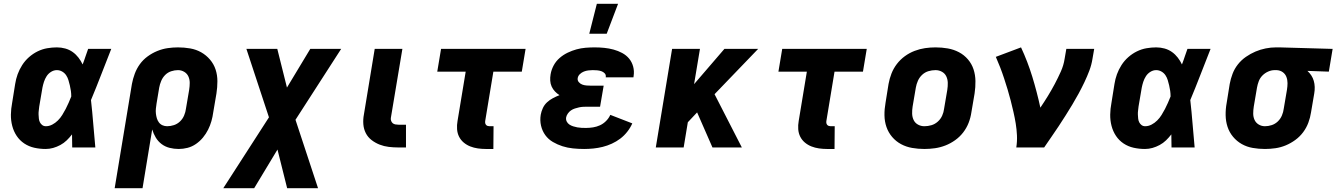

<svg xmlns="http://www.w3.org/2000/svg" viewBox="-20 -778 7051 1013"><path d="M221 8Q190 8 161 1.5Q132 -5 108 -21Q84 -37 68 -61Q52 -85 44.5 -114Q37 -143 37.5 -173.5Q38 -204 44 -235L60 -335Q64 -361 73 -386Q82 -411 97 -434.5Q112 -458 133 -476.5Q154 -495 178.5 -507Q203 -519 229 -523.5Q255 -528 280 -528Q303 -528 324.5 -522Q346 -516 363.5 -503.5Q381 -491 394 -474Q407 -457 416 -438Q424 -458 430.5 -478.5Q437 -499 445 -520H567Q540 -452 514 -384.5Q488 -317 460 -250Q467 -188 472 -125Q477 -62 483 0H361Q361 -17 360.5 -34Q360 -51 360 -69Q347 -52 332 -37.5Q317 -23 298.5 -13Q280 -3 260.5 2.5Q241 8 221 8ZM222 -112Q239 -112 255.5 -120.5Q272 -129 285.5 -142.5Q299 -156 308.5 -171.5Q318 -187 326.5 -203Q335 -219 342 -235.5Q349 -252 356 -269Q356 -284 354 -298.5Q352 -313 348.5 -327.5Q345 -342 341 -355.5Q337 -369 329 -381Q321 -393 308 -400.5Q295 -408 280 -408Q264 -408 249.5 -399Q235 -390 226 -376Q217 -362 212 -346.5Q207 -331 204 -316L187 -216Q186 -205 184.5 -194.5Q183 -184 183.5 -173.5Q184 -163 185 -152.5Q186 -142 190.5 -133Q195 -124 203 -118Q211 -112 222 -112Z M585 215 676 -335Q681 -362 691 -389Q701 -416 718 -439.5Q735 -463 759 -480.5Q783 -498 810 -509Q837 -520 864.5 -524Q892 -528 919 -528Q952 -528 983.5 -522.5Q1015 -517 1041.5 -502Q1068 -487 1088 -463.5Q1108 -440 1117.5 -411Q1127 -382 1127 -349.5Q1127 -317 1122 -285L1105 -185Q1102 -162 1095.5 -139Q1089 -116 1078 -94Q1067 -72 1051 -52.5Q1035 -33 1014 -18.5Q993 -4 969.5 2Q946 8 923 8Q898 8 874.5 2Q851 -4 832.5 -18Q814 -32 802 -52Q790 -72 783 -95L732 215ZM862 -112Q880 -112 898 -118Q916 -124 930 -137.5Q944 -151 951.5 -169Q959 -187 961 -204L978 -304Q981 -323 981 -341Q981 -359 974 -374.5Q967 -390 952 -399Q937 -408 919 -408Q901 -408 883 -402Q865 -396 851.5 -382.5Q838 -369 830.5 -351Q823 -333 820 -316L806 -232Q804 -219 802.5 -205.5Q801 -192 802.5 -179Q804 -166 807.5 -154Q811 -142 818.5 -132Q826 -122 837.5 -117Q849 -112 862 -112Z M1158 215 1399 -159 1280 -520H1443L1494 -316L1617 -520H1780L1539 -146L1658 215H1495L1444 11L1321 215Z M2122 0H2082Q2056 0 2031 -3Q2006 -6 1983 -15Q1960 -24 1940.5 -39Q1921 -54 1910 -75.5Q1899 -97 1897 -122.5Q1895 -148 1900 -174L1957 -520H2103L2042 -155Q2041 -147 2044 -139.5Q2047 -132 2052.5 -127.5Q2058 -123 2066.5 -121.5Q2075 -120 2083 -120H2122Z M2583 8H2543Q2522 8 2501 5Q2480 2 2461 -5.5Q2442 -13 2426.5 -26Q2411 -39 2402 -57Q2393 -75 2391.5 -96.5Q2390 -118 2394 -140L2437 -400H2287L2307 -520H2753L2733 -400H2583L2540 -140Q2539 -134 2540 -128.5Q2541 -123 2544.5 -119Q2548 -115 2553 -113.5Q2558 -112 2563 -112H2584Z M3062 8Q3032 8 3003 5Q2974 2 2947.5 -6.5Q2921 -15 2897 -29Q2873 -43 2857 -65Q2841 -87 2834.5 -115Q2828 -143 2833 -173Q2836 -190 2844 -207.5Q2852 -225 2866 -238Q2880 -251 2897 -260Q2914 -269 2932 -276Q2919 -284 2908 -295.5Q2897 -307 2890.5 -321.5Q2884 -336 2883 -352.5Q2882 -369 2885 -386Q2889 -410 2901 -432.5Q2913 -455 2932.5 -472Q2952 -489 2975 -500Q2998 -511 3021.5 -517.5Q3045 -524 3069.5 -526Q3094 -528 3117 -528Q3143 -528 3168 -525.5Q3193 -523 3217 -516.5Q3241 -510 3262.5 -498.5Q3284 -487 3299 -469Q3314 -451 3320.5 -427Q3327 -403 3323 -377L3322 -370H3176V-371Q3178 -383 3170.5 -391Q3163 -399 3152.5 -402.5Q3142 -406 3130.5 -407Q3119 -408 3107 -408Q3096 -408 3084 -406.5Q3072 -405 3060.5 -400.5Q3049 -396 3039.5 -387Q3030 -378 3028 -366Q3026 -354 3033.5 -345Q3041 -336 3051.5 -332Q3062 -328 3074 -327Q3086 -326 3098 -326H3165L3146 -215H3079Q3068 -215 3057 -214.5Q3046 -214 3035 -211.5Q3024 -209 3013 -205.5Q3002 -202 2992.5 -195.5Q2983 -189 2976 -179Q2969 -169 2967 -159Q2965 -147 2970 -137Q2975 -127 2984 -121Q2993 -115 3004 -111.5Q3015 -108 3026 -106Q3037 -104 3048.5 -103.5Q3060 -103 3072 -103Q3090 -103 3109 -106Q3128 -109 3145.5 -117Q3163 -125 3177.5 -139.5Q3192 -154 3200 -172L3316 -127Q3306 -104 3289.5 -83Q3273 -62 3252.5 -46.5Q3232 -31 3208 -20Q3184 -9 3159.5 -3Q3135 3 3110.5 5.5Q3086 8 3062 8ZM3089 -600 3129 -758H3241L3181 -600Z M3739 0 3658 -185 3609 -133 3587 0H3440L3526 -520H3673L3642 -334L3802 -520H3980L3750 -281L3894 0Z M4383 8H4343Q4322 8 4301 5Q4280 2 4261 -5.5Q4242 -13 4226.5 -26Q4211 -39 4202 -57Q4193 -75 4191.5 -96.5Q4190 -118 4194 -140L4237 -400H4087L4107 -520H4553L4533 -400H4383L4340 -140Q4339 -134 4340 -128.5Q4341 -123 4344.5 -119Q4348 -115 4353 -113.5Q4358 -112 4363 -112H4384Z M4857 8Q4824 8 4792.5 2.5Q4761 -3 4734 -17.5Q4707 -32 4687 -55.5Q4667 -79 4657 -108Q4647 -137 4646.5 -169.5Q4646 -202 4652 -235L4668 -335Q4673 -363 4683.5 -390Q4694 -417 4712 -440.5Q4730 -464 4754 -481.5Q4778 -499 4805.5 -509.5Q4833 -520 4860.5 -524Q4888 -528 4916 -528Q4949 -528 4980.5 -522.5Q5012 -517 5039.5 -502.5Q5067 -488 5087 -464.5Q5107 -441 5116.5 -412Q5126 -383 5126.5 -350.5Q5127 -318 5122 -285L5105 -185Q5101 -157 5090.5 -130Q5080 -103 5062 -79.5Q5044 -56 5019.5 -38.5Q4995 -21 4968 -10.5Q4941 0 4913 4Q4885 8 4857 8ZM4857 -112Q4876 -112 4894.5 -117.5Q4913 -123 4928 -136.5Q4943 -150 4951 -168Q4959 -186 4961 -204L4978 -304Q4981 -323 4980.5 -341.5Q4980 -360 4972.5 -375.5Q4965 -391 4949.5 -399.5Q4934 -408 4916 -408Q4897 -408 4878.5 -402.5Q4860 -397 4845.5 -383.5Q4831 -370 4823 -352Q4815 -334 4812 -316L4795 -216Q4792 -197 4792.5 -178.5Q4793 -160 4800.5 -144.5Q4808 -129 4823.5 -120.5Q4839 -112 4857 -112Z M5342 0Q5347 -32 5345.5 -64Q5344 -96 5339 -126.5Q5334 -157 5327 -187.5Q5320 -218 5312.5 -247.5Q5305 -277 5296 -306.5Q5287 -336 5277.5 -365Q5268 -394 5257 -422.5Q5246 -451 5234 -478L5367 -528Q5402 -453 5426.5 -373Q5451 -293 5469 -210Q5490 -241 5509 -272Q5528 -303 5545 -335Q5562 -367 5577 -400.5Q5592 -434 5597 -468L5606 -520H5753L5744 -468Q5739 -436 5727.5 -405.5Q5716 -375 5701.5 -344.5Q5687 -314 5671 -284.5Q5655 -255 5637.5 -226Q5620 -197 5602 -168.5Q5584 -140 5565.5 -112Q5547 -84 5527.5 -56Q5508 -28 5489 0Z M6021 8Q5990 8 5961 1.5Q5932 -5 5908 -21Q5884 -37 5868 -61Q5852 -85 5844.5 -114Q5837 -143 5837.5 -173.5Q5838 -204 5844 -235L5860 -335Q5864 -361 5873 -386Q5882 -411 5897 -434.5Q5912 -458 5933 -476.5Q5954 -495 5978.5 -507Q6003 -519 6029 -523.5Q6055 -528 6080 -528Q6103 -528 6124.5 -522Q6146 -516 6163.5 -503.5Q6181 -491 6194 -474Q6207 -457 6216 -438Q6224 -458 6230.5 -478.5Q6237 -499 6245 -520H6367Q6340 -452 6314 -384.5Q6288 -317 6260 -250Q6267 -188 6272 -125Q6277 -62 6283 0H6161Q6161 -17 6160.5 -34Q6160 -51 6160 -69Q6147 -52 6132 -37.5Q6117 -23 6098.5 -13Q6080 -3 6060.5 2.5Q6041 8 6021 8ZM6022 -112Q6039 -112 6055.5 -120.5Q6072 -129 6085.5 -142.5Q6099 -156 6108.5 -171.5Q6118 -187 6126.5 -203Q6135 -219 6142 -235.5Q6149 -252 6156 -269Q6156 -284 6154 -298.5Q6152 -313 6148.5 -327.5Q6145 -342 6141 -355.5Q6137 -369 6129 -381Q6121 -393 6108 -400.5Q6095 -408 6080 -408Q6064 -408 6049.5 -399Q6035 -390 6026 -376Q6017 -362 6012 -346.5Q6007 -331 6004 -316L5987 -216Q5986 -205 5984.5 -194.5Q5983 -184 5983.5 -173.5Q5984 -163 5985 -152.5Q5986 -142 5990.5 -133Q5995 -124 6003 -118Q6011 -112 6022 -112Z M6654 8Q6621 8 6589.5 2.5Q6558 -3 6531.5 -18Q6505 -33 6485.5 -56.5Q6466 -80 6456.5 -109Q6447 -138 6446.5 -170.5Q6446 -203 6452 -235L6468 -335Q6473 -362 6483 -388.5Q6493 -415 6511 -438Q6529 -461 6553.5 -478Q6578 -495 6604 -506Q6630 -517 6657.5 -522.5Q6685 -528 6712 -528H6731L7011 -520L6991 -400L6878 -404Q6890 -393 6898.5 -380Q6907 -367 6911.5 -351.5Q6916 -336 6916.5 -319Q6917 -302 6914 -285L6897 -185Q6893 -158 6883 -131Q6873 -104 6855.5 -80.5Q6838 -57 6814 -39.5Q6790 -22 6763.5 -11Q6737 0 6709 4Q6681 8 6654 8ZM6654 -112Q6672 -112 6690 -118Q6708 -124 6722 -137.5Q6736 -151 6743.5 -169Q6751 -187 6753 -204L6770 -304Q6773 -322 6773 -339.5Q6773 -357 6767 -372.5Q6761 -388 6747.5 -397.5Q6734 -407 6716 -408H6705Q6688 -408 6671 -400.5Q6654 -393 6641 -380Q6628 -367 6621.5 -350Q6615 -333 6612 -316L6595 -216Q6592 -197 6592 -179Q6592 -161 6599 -145.5Q6606 -130 6621 -121Q6636 -112 6654 -112Z"/></svg>

Font: Iosevka Aile Heavy
Style: Italic
Weight: 900
Italic angle: -9°
Designer: Belleve Invis
Foundry: Belleve Invis
Version: Version 31.1.0; ttfautohint (v1.8.4)